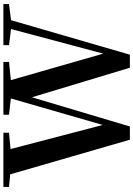

<svg xmlns="http://www.w3.org/2000/svg" viewBox="153 -934 785 1131"><g transform="rotate(-90 545.5 -368.5)"><path d="M845 -708 940 -696 795 -153 639 -697 746 -708V-741H435V-708L531 -697L375 -156L233 -699L329 -708V-741H10V-708L84 -701L288 4H366L538 -573L712 4H789L992 -696L1087 -708V-741H845Z"/></g></svg>

Font: Noto Serif CJK HK
Style: Bold
Weight: 700
Designer: Ryoko NISHIZUKA 西塚涼子 (kana & ideographs); Frank Grießhammer (Latin, Greek & Cyrillic); Wenlong ZHANG 张文龙 (bopomofo); San
Foundry: Adobe
Version: Version 2.001;hotconv 1.1.0;makeotfexe 2.6.0